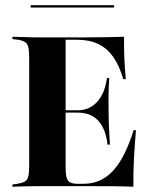

<svg xmlns="http://www.w3.org/2000/svg" viewBox="-20 -711 585 731"><path d="M149.2 -2.4Q123.4 -2.4 100 -2Q76.6 -1.6 58.5 -1.2Q40.3 -0.8 27.4 0V-8.9L42.7 -10.5Q62.9 -13.7 73.4 -19.4Q83.9 -25 87.5 -38.7Q91.1 -52.4 91.1 -78.2V-492.7Q91.1 -518.5 87.5 -532.3Q83.9 -546 73.4 -552Q62.9 -558.1 42.7 -560.5L27.4 -562.1V-571Q40.3 -571 58.5 -570.2Q76.6 -569.4 100 -569Q123.4 -568.5 149.2 -568.5H161.3H276.6Q339.5 -568.5 381.9 -569.4Q424.2 -570.2 452.4 -571Q451.6 -534.7 453.2 -494.4Q454.8 -454 458.9 -409.7H449.2Q434.7 -460.5 411.3 -494Q387.9 -527.4 354 -543.5Q320.2 -559.7 272.6 -559.7H229.8V-74.2Q229.8 -49.2 233.5 -35.5Q237.1 -21.8 247.2 -16.5Q257.3 -11.3 275.8 -11.3H298.4Q333.1 -11.3 361.7 -24.6Q390.3 -37.9 413.3 -64.1Q436.3 -90.3 454.8 -128.2Q473.4 -166.1 488.7 -215.3H497.6Q492.7 -158.1 489.9 -104.4Q487.1 -50.8 487.9 0Q455.6 -1.6 409.3 -2Q362.9 -2.4 292.7 -2.4H161.3ZM203.2 -282.3V-291.1H354V-282.3ZM389.5 -160.5Q384.7 -201.6 370.2 -228.6Q355.6 -255.6 332.3 -269Q308.9 -282.3 275.8 -282.3V-291.1Q320.2 -291.1 349.6 -323Q379 -354.8 387.1 -413.7H396Q392.7 -364.5 393.1 -337.5Q393.5 -310.5 393.5 -287.1Q393.5 -269.4 394 -252Q394.4 -234.7 395.6 -212.9Q396.8 -191.1 398.4 -160.5ZM96.8 -682.3V-691.1H414.5V-682.3Z"/></svg>

Font: Playfair 144pt SemiCondensed ExtraBold
Style: Regular
Weight: 800
Width: 4
Designer: Claus Eggers Sørensen
Foundry: Claus Eggers Sørensen
Version: Version 2.203